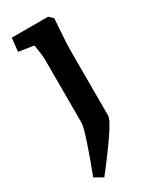

<svg xmlns="http://www.w3.org/2000/svg" viewBox="-189 -548 681 837"><g transform="rotate(-30 151.0 -129.5)"><path d="M106 -21V-117V-336Q106 -359 97 -415L21 -427L28 -494H211L231 -475Q222 -361 222 -306V10Q222 30 176 96.5Q130 163 73 235L31 211Q60 135 83 67Q106 -1 106 -21Z"/></g></svg>

Font: Andada Pro
Style: Bold
Weight: 700
Designer: Carolina Giovagnoli
Foundry: Huerta Tipografica
Version: Version 3.005; ttfautohint (v1.8.4)